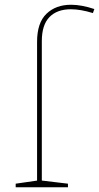

<svg xmlns="http://www.w3.org/2000/svg" viewBox="-20 -788 417 808"><path d="M46 0V-15L143 -29L136 -21V-612Q136 -692 175.5 -730Q215 -768 279 -768Q301 -768 325.5 -763.5Q350 -759 377 -750L371 -733Q345 -741 322 -745Q299 -749 278 -749Q220 -749 188 -716Q156 -683 156 -615V-21L149 -29L266 -15V0Z"/></svg>

Font: Bitter Thin
Style: Regular
Weight: 100
Designer: Sol Matas, and Bitter project Authors
Foundry: Sol Matas
Version: Version 2.002